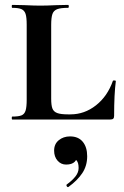

<svg xmlns="http://www.w3.org/2000/svg" viewBox="-20 -488 508 784"><path d="M257 -21H268Q325 -21 372 -58Q419 -95 441 -158Q442 -160 447.5 -159.5Q453 -159 453 -157Q446 -104 446 -15Q446 -7 442.5 -3.5Q439 0 430 0H30Q28 0 28 -6Q28 -12 30 -12Q56 -12 68 -17Q80 -22 84.5 -36.5Q89 -51 89 -81V-387Q89 -417 84.5 -431Q80 -445 68 -450.5Q56 -456 30 -456Q28 -456 28 -462Q28 -468 30 -468L79 -467Q121 -465 144 -465Q170 -465 212 -467L258 -468Q261 -468 261 -462Q261 -456 258 -456Q228 -456 213.5 -450.5Q199 -445 194 -430.5Q189 -416 189 -386V-85Q189 -58 194 -45Q199 -32 213.5 -26.5Q228 -21 257 -21ZM258 276Q254 276 252 271.5Q250 267 253 265Q275 249 288 232.5Q301 216 301 198Q301 176 292.5 167Q284 158 269 156L296 137Q298 184 250 184Q229 184 215 168Q201 152 201 127Q201 100 220 84.5Q239 69 266 69Q300 69 318 91Q336 113 336 150Q336 189 316 219Q296 249 260 275Z"/></svg>

Font: Cormorant SC
Style: Bold
Weight: 700
Designer: Christian Thalmann (Catharsis Fonts)
Foundry: Catharsis Fonts
Version: Version 4.000